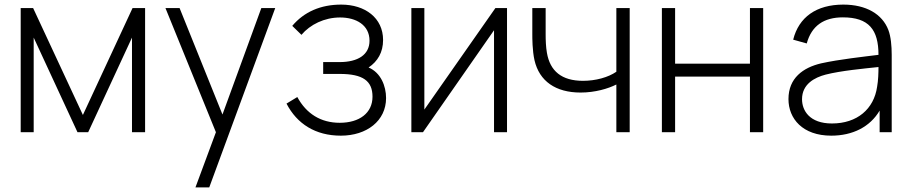

<svg xmlns="http://www.w3.org/2000/svg" viewBox="-20 -575 3958 835"><path d="M126.5 0V-411.5L317 0H363.5L554 -411.5V0H611V-540H556.5L340.5 -75L124 -540H70V0Z M761 -540H699.5L919 0L830 240H890L1177 -540H1116.5L947.5 -77Z M1583 -281.5C1622.5 -308 1646 -347.5 1646 -401C1646 -497 1568 -555 1464 -555C1374.5 -555 1302.5 -523.5 1251 -462.5L1291 -423.5C1329 -468.5 1391 -499 1459 -499C1529 -499 1587 -466 1587 -398C1587 -336.5 1536 -305 1457 -305H1385.5V-253.5H1457.5C1558.5 -253.5 1600 -223 1600 -154.5C1600 -83.5 1543 -41 1457.5 -41C1375.5 -41 1312.5 -80 1273 -153L1226 -124.5C1271.5 -36.5 1351.5 15 1462.5 15C1575 15 1659 -49.5 1659 -148.5C1659 -201 1636 -259 1583 -281.5Z M2134.5 -540 1825.5 -98.5V-540H1769V0H1819.5L2128.5 -443.5V0H2185V-540Z M2718.5 0V-540H2660.5V-263C2625 -238.5 2570.5 -223.5 2515.5 -223.5C2422.5 -223.5 2372 -266 2358.5 -345.5C2354 -371 2353 -400.5 2353 -425V-540H2295V-425C2295 -410 2295 -355 2304.5 -313C2325.5 -222 2396.5 -172.5 2505 -172.5C2568 -172.5 2625 -189.5 2660.5 -207.5V0Z M2916 0V-242H3241.5V0H3299V-540H3241.5V-298H2916V-540H2858.5V0Z M3843.5 -444.5C3817 -514 3746.5 -555 3647.5 -555C3530.5 -555 3454 -500.5 3429.5 -402.5L3488.5 -386C3509.5 -463 3563 -499.5 3645.5 -499.5C3758.5 -499.5 3800.5 -446 3800.5 -336.5C3737 -328.5 3630 -317 3551 -299.5C3472.5 -281 3409 -235.5 3409 -144C3409 -59 3470.5 15 3595 15C3688.5 15 3764 -23.5 3805.5 -94V0H3858V-336.5C3858 -375 3854.5 -415.5 3843.5 -444.5ZM3598 -38C3501 -38 3468 -94 3468 -143.5C3468 -209.5 3523 -238 3570.5 -250.5C3637.5 -267.5 3734.5 -276.5 3800.5 -283.5C3800.5 -259.5 3799.5 -224.5 3794.5 -197.5C3780.5 -101 3708 -38 3598 -38Z"/></svg>

Font: Hauora Light
Style: Regular
Weight: 300
Designer: Wayne Shih
Foundry: WCYS
Version: Version 1.001;hotconv 1.0.109;makeotfexe 2.5.65596